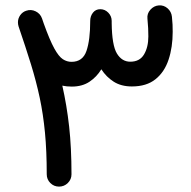

<svg xmlns="http://www.w3.org/2000/svg" viewBox="-20 -650 711 716"><path d="M200.2 45.9Q181.2 45.9 167.7 32.5Q154.3 19 154.3 0Q154.3 -86.9 147.7 -155.5Q141.1 -224.1 128.2 -285.2Q115.2 -346.2 95.5 -410.2Q75.7 -474.1 49.3 -551.3Q46.9 -559.1 46.9 -566.9Q46.9 -581.1 55.4 -593.3Q64 -605.5 77.6 -609.9Q95.7 -616.2 113 -607.7Q130.4 -599.1 136.7 -581.1Q140.1 -571.3 143.1 -562.5Q165.5 -500 182.4 -469.5Q199.2 -439 214.4 -429.2Q229.5 -419.4 246.6 -419.4Q288.6 -419.4 302.5 -460.2Q316.4 -501 316.4 -571.3V-571.8Q316.4 -589.8 326.7 -602.8Q336.9 -615.7 354 -615.7Q371.1 -615.7 383.8 -602.8Q396.5 -589.8 396.5 -571.8V-571.3Q396.5 -566.9 396.5 -563.5Q397.5 -481 416 -450.4Q434.6 -419.9 465.8 -419.9Q501 -419.9 517.1 -447Q533.2 -474.1 533.2 -514.2Q533.2 -530.3 532.5 -544.9Q531.7 -559.6 529.8 -580.6Q527.8 -599.1 540.8 -613.8Q553.7 -628.4 572.3 -629.9Q590.8 -631.3 605 -618.9Q619.1 -606.4 621.1 -587.9Q623 -569.8 623.5 -557.9Q624 -545.9 624 -531.2Q624 -473.6 608.6 -427.5Q593.3 -381.3 559.8 -354.5Q526.4 -327.6 471.7 -327.6Q432.1 -327.6 404.3 -345.2Q376.5 -362.8 357.9 -391.6Q340.8 -363.3 313.7 -345.2Q286.6 -327.1 247.6 -327.1Q228.5 -327.1 212.4 -330.6Q229 -257.3 237.8 -178.5Q246.6 -99.6 246.6 0Q246.6 19 232.9 32.5Q219.2 45.9 200.2 45.9Z"/></svg>

Font: Mikhak-FD Medium
Style: Regular
Weight: 500
Designer: Amin Abedi
Version: Version 3.2